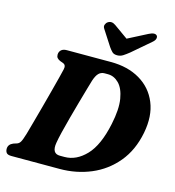

<svg xmlns="http://www.w3.org/2000/svg" viewBox="-132 -1043 1051 1153"><g transform="rotate(15 394.0 -466.0)"><path d="M6.5 -34.5Q6.5 -62.5 37 -75L59 -82Q71.5 -86.5 79.2 -99.5Q87 -112.5 99 -152.5Q107.5 -183 120.8 -230.8Q134 -278.5 148.8 -333Q163.5 -387.5 177 -438.8Q190.5 -490 200.5 -529Q210.5 -568 214 -584Q220.5 -612 200 -619.5L180 -627Q168 -632.5 161.8 -639.8Q155.5 -647 155.5 -659.5Q155.5 -677.5 167.5 -688.8Q179.5 -700 202.5 -700H477Q582 -700 657.5 -655.5Q733 -611 766.2 -530.2Q799.5 -449.5 778.5 -341Q756.5 -228 693 -152Q629.5 -76 539 -38Q448.5 0 345 0H45.5Q22 0 14.2 -9.8Q6.5 -19.5 6.5 -34.5ZM354.5 -77Q427.5 -77 488 -140.2Q548.5 -203.5 577.5 -342Q598 -438 587.5 -500.8Q577 -563.5 546.8 -594Q516.5 -624.5 478.5 -624.5H457.5Q436 -624.5 421.5 -610.2Q407 -596 396 -562.5Q391 -545.5 379.5 -506.2Q368 -467 353.8 -416Q339.5 -365 325.2 -312.5Q311 -260 300.2 -215.8Q289.5 -171.5 285.5 -146Q274 -77 326 -77ZM574 -785.5Q553.5 -769 537.5 -758.8Q521.5 -748.5 501.5 -748.5Q481 -748.5 470.5 -758.8Q460 -769 448.5 -785.5L386.5 -881.5Q377.5 -894.5 381.8 -906.2Q386 -918 395 -924.5Q417.5 -940 443.5 -921.5L530.5 -859.5L651 -921.5Q687 -940 701 -924.5Q706.5 -918 704 -906.2Q701.5 -894.5 686 -881.5Z"/></g></svg>

Font: Fraunces 9pt Soft
Style: Bold Italic
Weight: 700
Italic angle: -16°
Version: Version 1.000;[b76b70a41]